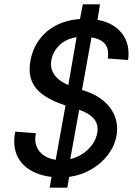

<svg xmlns="http://www.w3.org/2000/svg" viewBox="-20 -809 640 891"><path d="M444 -789 432.5 -717Q502 -704 539.2 -662Q576.5 -620 576.5 -560Q576.5 -544 574.5 -530.5L480.5 -537.5Q482 -549 482 -558.5Q482 -591.5 462.8 -610.2Q443.5 -629 404.5 -635.5L360.5 -391.5Q438.5 -369 481 -321Q523.5 -273 523.5 -211Q523.5 -195.5 520.5 -179Q512.5 -133 482 -92Q451.5 -51 404.5 -23.5Q357.5 4 301 12L292.5 62H210.5L219 12Q137.5 2 91.8 -41.2Q46 -84.5 46 -154Q46 -175 50.5 -198L146.5 -191Q143.5 -177 143.5 -164.5Q143.5 -125 169.8 -99.2Q196 -73.5 238.5 -67.5L284 -319.5Q196.5 -348.5 157 -388.5Q117.5 -428.5 117.5 -487.5Q117.5 -507 121 -526Q131 -581.5 161.8 -624Q192.5 -666.5 241 -691.5Q289.5 -716.5 351 -720.5L364.5 -789ZM216.5 -511Q216.5 -450 297 -414L335.5 -636.5Q285 -628.5 255 -598.5Q225 -568.5 218 -529Q216.5 -520 216.5 -511ZM431.5 -193Q433 -202 433 -210.5Q433 -240 412.2 -262Q391.5 -284 347.5 -299.5L306 -70.5Q355 -82.5 389.5 -116.5Q424 -150.5 431.5 -193Z"/></svg>

Font: JuliaMono Medium
Style: Italic
Weight: 500
Italic angle: -9°
Monospace: yes
Designer: cormullion
Foundry: corm
Version: Version 0.054; ttfautohint (v1.8.4)